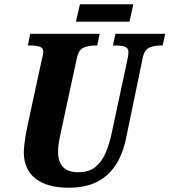

<svg xmlns="http://www.w3.org/2000/svg" viewBox="-20 -873 797 903"><path d="M304 10Q201 10 146.5 -33.5Q92 -77 92 -157Q92 -175 96 -204.5Q100 -234 103 -252L176 -590Q180 -607 182 -615Q184 -623 184 -627Q184 -648 166.5 -653.5Q149 -659 122 -659H111L122 -714H449L437 -659H426Q397 -659 373.5 -649Q350 -639 342 -602L266 -250Q262 -233 257.5 -207.5Q253 -182 253 -160Q253 -63 348 -63Q398 -63 428.5 -87.5Q459 -112 477 -154.5Q495 -197 506 -250L580 -596Q584 -617 584 -627Q584 -648 567 -653.5Q550 -659 522 -659H511L523 -714H757L745 -659H733Q706 -659 682.5 -649Q659 -639 651 -600L573 -223Q550 -109 483.5 -49.5Q417 10 304 10ZM337 -771 356 -853H607L589 -771Z"/></svg>

Font: Noto Serif Condensed ExtraBold
Style: Italic
Weight: 800
Width: 3
Italic angle: -12°
Designer: Monotype Design Team
Foundry: Monotype Imaging Inc.
Version: Version 2.014; ttfautohint (v1.8.4.7-5d5b)